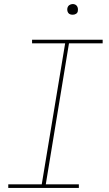

<svg xmlns="http://www.w3.org/2000/svg" viewBox="-20 -932 540 952"><path d="M21 0V-18H187L303 -717H139V-735H489V-717H322L207 -18H371V0ZM340 -859Q334 -859 328 -861Q322 -863 318.5 -868Q315 -873 314 -879Q313 -885 314 -891Q315 -896 317.5 -900Q320 -904 323.5 -906.5Q327 -909 331.5 -910.5Q336 -912 340 -912Q347 -912 352.5 -909.5Q358 -907 361.5 -902Q365 -897 366 -891Q367 -885 366 -879Q366 -874 363.5 -870Q361 -866 357 -863.5Q353 -861 349 -860Q345 -859 340 -859Z"/></svg>

Font: Iosevka Curly Thin Oblique
Style: Regular
Weight: 100
Italic angle: -9°
Monospace: yes
Designer: Belleve Invis
Foundry: Belleve Invis
Version: Version 11.1.0; ttfautohint (v1.8.3)